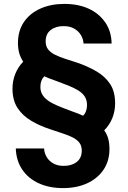

<svg xmlns="http://www.w3.org/2000/svg" viewBox="-20 -732 655 984"><path d="M303 232Q233 232 179 207.5Q125 183 94 137Q63 91 61 29H206Q207 52 219 72.5Q231 93 253 105.5Q275 118 305 118Q345 119 372 99Q399 79 399 40Q399 15 386.5 -1Q374 -17 352 -28Q330 -39 300.5 -48.5Q271 -58 236 -70Q184 -87 140 -113Q96 -139 70 -178.5Q44 -218 44 -278Q44 -317 58 -352.5Q72 -388 99 -416Q86 -435 79 -458.5Q72 -482 72 -511Q72 -574 102.5 -619Q133 -664 187 -688Q241 -712 310 -712Q381 -712 434.5 -687.5Q488 -663 519.5 -617Q551 -571 552 -509H408Q407 -532 394.5 -552.5Q382 -573 360 -585.5Q338 -598 308 -598Q268 -599 241 -579Q214 -559 214 -520Q214 -495 226.5 -479Q239 -463 261 -452Q283 -441 313 -431Q343 -421 378 -410Q430 -392 474 -366.5Q518 -341 544 -302Q570 -263 570 -202Q570 -163 556 -127.5Q542 -92 514 -64Q528 -45 534.5 -21.5Q541 2 541 31Q541 93 510.5 138Q480 183 426.5 207.5Q373 232 303 232ZM406 -139Q416 -149 421 -163Q426 -177 426 -193Q426 -219 414.5 -237Q403 -255 381 -268.5Q359 -282 329 -294Q299 -306 263 -319Q245 -325 231.5 -330.5Q218 -336 207 -341Q197 -331 192 -317.5Q187 -304 187 -287Q187 -267 194.5 -252Q202 -237 216 -224.5Q230 -212 250 -202Q270 -192 295 -182Q320 -172 350 -161Q365 -156 379 -150.5Q393 -145 406 -139Z"/></svg>

Font: DM Sans 20pt
Style: Bold
Weight: 700
Version: Version 4.004;gftools[0.9.30]